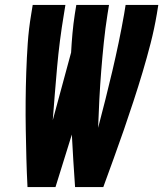

<svg xmlns="http://www.w3.org/2000/svg" viewBox="-20 -755 659 775"><path d="M91 0Q88 -58 86.5 -115.5Q85 -173 84 -231Q83 -289 83.5 -347Q84 -405 86 -463.5Q88 -522 92 -580.5Q96 -639 106 -698L112 -735H244L238 -698Q220 -591 210.5 -484Q201 -377 193 -270L267 -543Q269 -581 272.5 -620Q276 -659 282 -698L288 -735H420L414 -698Q405 -641 399 -583Q393 -525 388.5 -468Q384 -411 381 -353.5Q378 -296 376 -239Q391 -296 405.5 -353.5Q420 -411 433.5 -468.5Q447 -526 459 -583.5Q471 -641 481 -698L487 -735H619L613 -698Q603 -639 588 -580.5Q573 -522 555.5 -463.5Q538 -405 519 -347Q500 -289 480 -231Q460 -173 439 -115.5Q418 -58 397 0H283Q279 -53 276 -106Q273 -159 270 -212L204 0Z"/></svg>

Font: Iosevka SS04 Heavy Extended
Style: Italic
Weight: 900
Width: 7
Italic angle: -9°
Monospace: yes
Designer: Belleve Invis
Foundry: Belleve Invis
Version: Version 19.0.0; ttfautohint (v1.8.4)